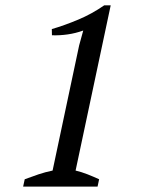

<svg xmlns="http://www.w3.org/2000/svg" viewBox="-20 -693 540 713"><path d="M342.3 0H65.9L71.8 -27.3Q97.7 -37.1 123.3 -45.7Q148.9 -54.2 175.3 -59.6L273.9 -524.4L289.1 -579.6Q260.3 -569.3 231.2 -565.2Q202.1 -561 172.9 -562L172.4 -585Q219.2 -598.6 270 -619.9Q320.8 -641.1 367.2 -673.3H391.1L260.7 -59.6Q283.2 -54.2 304.9 -45.7Q326.7 -37.1 348.1 -27.3Z"/></svg>

Font: PT Astra Serif
Style: Italic
Weight: 400
Italic angle: -16°
Designer: A.Korolkova, I. Chaeva
Foundry: ParaType Ltd
Version: Version 1.001